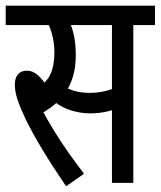

<svg xmlns="http://www.w3.org/2000/svg" viewBox="-20 -642 564 674"><path d="M212 12Q165 -57 128.5 -117.5Q92 -178 69 -226Q50 -266 41 -294Q32 -322 32 -345Q32 -368 43 -381Q54 -394 75 -394Q95 -394 113.5 -377.5Q132 -361 150 -331L112 -335Q143 -351 157 -381.5Q171 -412 171 -458Q171 -489 163.5 -518.5Q156 -548 145 -565L189 -554H0V-622H320V-554H196L224 -566Q236 -538 241 -510Q246 -482 246 -448Q246 -406 236 -373Q226 -340 208 -314L194 -297Q179 -280 160 -266Q141 -252 119 -240L127 -257Q145 -224 168 -186Q191 -148 218.5 -109Q246 -70 275 -32ZM295 -244Q266 -244 232.5 -253.5Q199 -263 168 -287L188 -347Q217 -330 241 -323Q265 -316 294 -316Q326 -316 354.5 -323.5Q383 -331 411 -348V-272Q385 -257 356 -250.5Q327 -244 295 -244ZM373 0V-554H301V-622H524V-554H448V0Z"/></svg>

Font: Noto Sans Devanagari ExtraCondensed
Style: Regular
Weight: 400
Width: 2
Designer: Jelle Bosma - Monotype Design Team
Foundry: Monotype Imaging Inc.
Version: Version 2.006